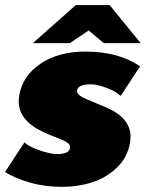

<svg xmlns="http://www.w3.org/2000/svg" viewBox="-38 -720 583 757"><path d="M327.5 -700H394.2L516.7 -550H370.8L311.7 -600L237.5 -550H91.7L260.8 -700ZM-18.3 -41.7 58.3 -158.3Q77.5 -140.8 119.6 -126.7Q161.7 -112.5 188.3 -112.5Q238.3 -112.5 238.3 -140.8Q238.3 -156.7 201.7 -170.8Q156.7 -188.3 131.7 -200Q35.8 -245 35.8 -320Q35.8 -326.7 37.5 -341.7Q50 -420.8 121.7 -468.8Q193.3 -516.7 298.3 -516.7Q430 -516.7 514.2 -458.3L437.5 -341.7Q420 -359.2 382.9 -373.3Q345.8 -387.5 320 -387.5Q265.8 -387.5 265.8 -360Q265.8 -345 302.5 -329.2Q343.3 -311.7 372.5 -300Q476.7 -258.3 476.7 -180.8Q476.7 -174.2 475 -159.2Q465.8 -100.8 423.8 -60Q381.7 -19.2 325.4 -1.2Q269.2 16.7 205.8 16.7Q138.3 16.7 79.2 -0.4Q20 -17.5 -18.3 -41.7Z"/></svg>

Font: BoonTook
Style: Italic
Weight: 400
Italic angle: -9°
Designer: Sungsit Sawaiwan
Foundry: FontUni
Version: Version 3.0